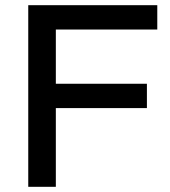

<svg xmlns="http://www.w3.org/2000/svg" viewBox="-20 -720 656 740"><path d="M88.9 0V-700H586.2V-606.2H195.2V-397.2H546.2V-303.4H195.2V0Z"/></svg>

Font: REM Medium
Style: Regular
Weight: 500
Designer: Octavio Pardo
Foundry: Ashler Design
Version: Version 1.005;gftools[0.9.28]